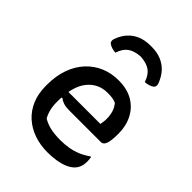

<svg xmlns="http://www.w3.org/2000/svg" viewBox="-230 -927 1061 1061"><g transform="rotate(45 300.0 -397.0)"><path d="M328 -547Q395 -547 441 -520Q487 -493 511.5 -445.5Q536 -398 536 -338V-333Q536 -299 532 -277.5Q528 -256 520 -246Q512 -236 500 -236H248Q225 -236 207 -242Q189 -248 177 -258L159 -248L160 -305H427Q429 -315 430.5 -326Q432 -337 432 -347Q432 -378 424.5 -401.5Q417 -425 401 -444Q387 -450 372.5 -452.5Q358 -455 334 -455Q261 -455 216 -398.5Q171 -342 171 -229V-220Q171 -188 177.5 -162.5Q184 -137 196 -116Q223 -100 255 -92.5Q287 -85 334 -85Q369 -85 400 -90.5Q431 -96 459.5 -108Q488 -120 514 -139H520Q521 -132 522 -124.5Q523 -117 523 -108Q523 -82 516 -64.5Q509 -47 496 -34Q480 -18 454.5 -7.5Q429 3 398 8Q367 13 331 13Q274 13 225.5 -4Q177 -21 141 -53.5Q105 -86 85 -133Q65 -180 65 -240V-250Q65 -320 85 -375Q105 -430 141 -468.5Q177 -507 224.5 -527Q272 -547 328 -547ZM322 -726Q275 -723 248 -704Q221 -685 207 -642Q192 -643 178.5 -647Q165 -651 154 -659Q148 -664 146.5 -672Q145 -680 149 -691Q162 -728 185.5 -754Q209 -780 242 -793.5Q275 -807 318 -807H326Q368 -807 401 -793.5Q434 -780 457.5 -754Q481 -728 495 -691Q499 -680 497.5 -672Q496 -664 490 -659Q479 -651 465.5 -647Q452 -643 437 -642Q423 -685 396 -704Q369 -723 322 -726Z"/></g></svg>

Font: Recursive Casual Medium
Style: Regular
Weight: 500
Version: Version 1.047